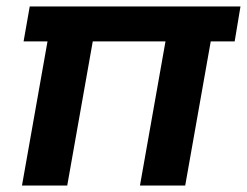

<svg xmlns="http://www.w3.org/2000/svg" viewBox="-20 -574 764 594"><path d="M53 -446 72 -554H724L706 -446H632L553 0H413L492 -446H267L188 0H48L127 -446Z"/></svg>

Font: Poppins SemiBold
Style: Italic
Weight: 600
Italic angle: -10°
Designer: Ninad Kale (Devanagari), Jonny Pinhorn (Latin)
Foundry: Indian Type Foundry
Version: Version 3.200;PS 1.000;hotconv 16.6.54;makeotf.lib2.5.65590